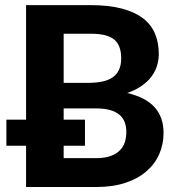

<svg xmlns="http://www.w3.org/2000/svg" viewBox="-20 -746 712 766"><path d="M362.5 -115Q398.5 -115 421.8 -123.8Q445 -132.5 459 -147Q473 -161.5 478.5 -180.2Q484 -199 484 -219Q484 -241 477.5 -258.5Q471 -276 456.5 -288.2Q442 -300.5 418.8 -307Q395.5 -313.5 361.5 -313.5H234V-268.5H319V-164.5H234V-115ZM234 -415.5H332.5Q364 -415.5 388.5 -420.8Q413 -426 429.5 -437.5Q446 -449 454.8 -467.8Q463.5 -486.5 463.5 -513Q463.5 -540 456.2 -559Q449 -578 434 -589.5Q419 -601 396 -606.2Q373 -611.5 341.5 -611.5H234ZM341.5 -725.5Q414.5 -725.5 466.2 -711.8Q518 -698 550.8 -672.8Q583.5 -647.5 598.5 -611.5Q613.5 -575.5 613.5 -531Q613.5 -506 606.2 -483Q599 -460 583.8 -439.8Q568.5 -419.5 544.5 -403Q520.5 -386.5 487.5 -375Q561.5 -357.5 597 -318Q632.5 -278.5 632.5 -215.5Q632.5 -169.5 614.8 -130Q597 -90.5 563 -61.5Q529 -32.5 479.2 -16.2Q429.5 0 365 0H84V-164.5H5.5V-268.5H84V-725.5Z"/></svg>

Font: Lato 2
Style: Regular
Weight: 800
Designer: Lukasz Dziedzic with Adam Twardoch and Botio Nikoltchev
Foundry: tyPoland Lukasz Dziedzic
Version: Version 2.015; 2015-08-06; http://www.latofonts.com/